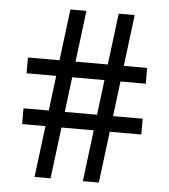

<svg xmlns="http://www.w3.org/2000/svg" viewBox="-53 -788 736 836"><g transform="rotate(5 315.5 -370.0)"><path d="M129 0 157 -224.5H55V-293.5H165.5L184.5 -446.5H55V-515.5H193L221 -740H291L263 -515.5H404L432 -740H502L474 -515.5H576V-446.5H465.5L446.5 -293.5H576V-224.5H438L410 0H340L368 -224.5H227L199 0ZM235.5 -293.5H376.5L395.5 -446.5H254.5Z"/></g></svg>

Font: Encode Sans Exp
Style: Regular
Weight: 400
Width: 7
Designer: Multiple Designers
Foundry: Impallari Type
Version: Version 3.002; ttfautohint (v1.8.3) -l 8 -r 50 -G 200 -x 14 